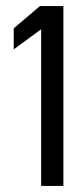

<svg xmlns="http://www.w3.org/2000/svg" viewBox="-20 -610 261 630"><path d="M25 -448 115 -514V0H188V-590H111L25 -517Z"/></svg>

Font: Charger Sport
Style: Nrw
Weight: 400
Designer: Jasper
Foundry: Cannot Into Space Fonts
Version: Version 1.1